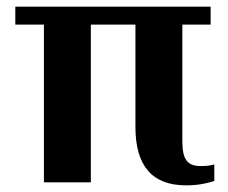

<svg xmlns="http://www.w3.org/2000/svg" viewBox="-20 -548 684 577"><path d="M26 -474H112V0H253V-474H387V-166C387 -50 437 9 539 9C573 9 599 4 624 -4V-54C613 -50 598 -49 583 -49C543 -49 528 -69 528 -123V-474H613V-528H26Z"/></svg>

Font: Aerodynamic
Style: Regular
Weight: 500
Designer: Google
Version: Version 2.000980; 2014